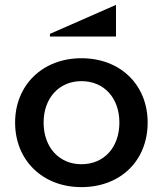

<svg xmlns="http://www.w3.org/2000/svg" viewBox="-20 -751 668 788"><path d="M185 -601H456V-731L185 -612ZM314 17C475 17 586 -92 586 -248C586 -402 475 -512 314 -512C155 -512 42 -402 42 -248C42 -93 155 17 314 17ZM314 -77C224 -77 159 -145 159 -248C159 -350 224 -418 314 -418C408 -418 470 -348 470 -248C470 -147 408 -77 314 -77Z"/></svg>

Font: LaHaus Display SemiBold
Style: Regular
Weight: 600
Designer: We are Make, BastardaType, Dalton Maag Ltd
Foundry: BastardaType, Dalton Maag Ltd
Version: Version 3.100;Glyphs 3.3 (3331)